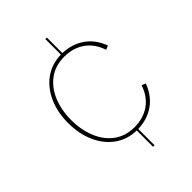

<svg xmlns="http://www.w3.org/2000/svg" viewBox="-211 -694 900 900"><g transform="rotate(-45 239.5 -244.0)"><path d="M260 5Q200 4 154 -28.5Q108 -61 82.5 -118Q57 -175 57 -247Q57 -319 82.5 -375.5Q108 -432 154 -464.5Q200 -497 260 -498V-601H270V-498Q332 -496 378 -464Q424 -432 446 -372L426 -364Q407 -421 364.5 -450.5Q322 -480 265 -480Q204 -480 162 -448.5Q120 -417 98.5 -364Q77 -311 77 -247Q77 -183 98.5 -129.5Q120 -76 162 -44.5Q204 -13 265 -13Q322 -13 364.5 -42.5Q407 -72 426 -129L446 -121Q424 -62 378.5 -29.5Q333 3 270 5V113H260Z"/></g></svg>

Font: Hanken Grotesk Thin
Style: Regular
Weight: 100
Designer: Alfredo Marco Pradil
Foundry: Hanken Design Co.
Version: Version 3.014